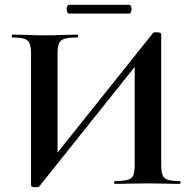

<svg xmlns="http://www.w3.org/2000/svg" viewBox="-20 -770 805 804"><path d="M636 -635Q643 -635 649 -633Q655 -631 655 -628V-81Q655 -51 661 -36.5Q667 -22 683 -17Q699 -12 733 -12Q736 -12 736 -6Q736 0 733 0Q698 0 677 -1L600 -2L510 -1Q492 0 461 0Q458 0 458 -6Q458 -12 461 -12Q498 -12 515 -17Q532 -22 538 -36Q544 -50 544 -81V-522L577 -531L144 11Q141 14 129 14Q110 14 110 7V-544Q110 -574 104 -588Q98 -602 82 -607.5Q66 -613 32 -613Q29 -613 29 -619Q29 -625 32 -625L88 -624Q138 -622 165 -622Q205 -622 255 -624L304 -625Q307 -625 307 -619Q307 -613 304 -613Q267 -613 250 -607.5Q233 -602 227 -588Q221 -574 221 -544V-99L188 -90L621 -632Q624 -635 636 -635ZM259 -732Q259 -739 262 -744.5Q265 -750 269 -750H520Q525 -750 528 -744.5Q531 -739 531 -732Q531 -724 528 -718.5Q525 -713 520 -713H269Q265 -713 262 -718.5Q259 -724 259 -732Z"/></svg>

Font: Cormorant Infant
Style: Bold
Weight: 700
Designer: Christian Thalmann (Catharsis Fonts)
Foundry: Catharsis Fonts
Version: Version 4.000